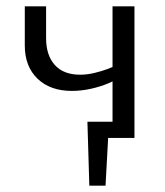

<svg xmlns="http://www.w3.org/2000/svg" viewBox="-20 -434 520 604"><path d="M261 150 255 -51H323L312 150ZM284 0 255 -51H367V0ZM206 -148Q138 -148 98 -186.5Q58 -225 58 -291V-414H125V-314Q125 -260 152.5 -229.5Q180 -199 232 -199Q254 -199 277 -204.5Q300 -210 320 -217.5Q340 -225 351 -232L364 -196Q347 -183 321 -172Q295 -161 265 -154.5Q235 -148 206 -148ZM334 0V-414H403V0Z"/></svg>

Font: Ysabeau Office
Style: Regular
Weight: 400
Designer: Christian Thalmann (Catharsis Fonts)
Version: Version 2.001;gftools[0.9.30]; featfreeze: tnum,lnum,ss02